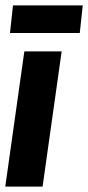

<svg xmlns="http://www.w3.org/2000/svg" viewBox="-30 -690 326 710"><path d="M60 -500H198L127.5 0H-10.5ZM18 -670H276L265 -568H7Z"/></svg>

Font: Urbanist ExtraBold
Style: Italic
Weight: 800
Italic angle: -8°
Designer: Corey Hu
Foundry: Corey Hu
Version: Version 1.321; ttfautohint (v1.8.4.7-5d5b)